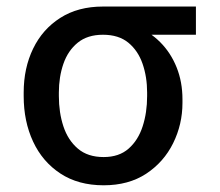

<svg xmlns="http://www.w3.org/2000/svg" viewBox="-20 -548 661 578"><path d="M51.3 -258.8V-269.5Q51.3 -342.8 79.6 -401.4Q107.9 -460 161.4 -494.1Q214.8 -528.3 290 -528.3Q305.2 -525.9 317.9 -515.6Q330.6 -505.4 346.7 -492.4Q362.8 -479.5 387.7 -469.7Q430.2 -453.1 462.2 -421.1Q494.1 -389.2 511.7 -345.2Q529.3 -301.3 529.3 -249V-238.3Q529.3 -173.8 501.2 -116.9Q473.1 -60.1 420.2 -25.1Q367.2 9.8 292 9.8Q215.8 9.8 161.9 -25.6Q107.9 -61 79.6 -121.8Q51.3 -182.6 51.3 -258.8ZM157.2 -269.5V-258.8Q157.2 -209 170.9 -167.5Q184.6 -126 214.4 -100.6Q244.1 -75.2 292 -75.2Q338.4 -75.2 367.2 -100.6Q396 -126 409.4 -167.5Q422.9 -209 422.9 -258.8V-269.5Q422.9 -316.4 409.2 -356Q395.5 -395.5 366.5 -419.4Q337.4 -443.4 290 -443.4Q243.2 -443.4 213.9 -419.4Q184.6 -395.5 170.9 -356Q157.2 -316.4 157.2 -269.5ZM569.8 -528.3V-443.4H290V-528.3Z"/></svg>

Font: Inter Cardless Tabular
Style: Regular
Weight: 400
Designer: Rasmus Andersson
Foundry: rsms
Version: Version 4.000;git-4fc901f